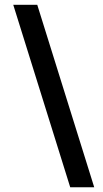

<svg xmlns="http://www.w3.org/2000/svg" viewBox="-20 -727 433 811"><path d="M137.4 -706.7H36L276.6 64H378Z"/></svg>

Font: Diatome Awesome Semibold
Style: Regular
Weight: 400
Designer: 15.100.17
Foundry: 15.100.17
Version: Version 1.005;Fontself Maker 3.5.8